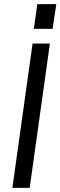

<svg xmlns="http://www.w3.org/2000/svg" viewBox="-20 -911 293 931"><path d="M222 -700 124 0H40L138 -700ZM253 -891 235 -771H144L161 -891Z"/></svg>

Font: Pathway Extreme SemiCondensed
Style: Italic
Weight: 400
Width: 4
Italic angle: -8°
Version: Version 1.001;gftools[0.9.26]